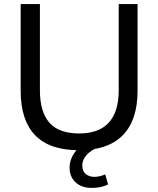

<svg xmlns="http://www.w3.org/2000/svg" viewBox="-20 -725 773 938"><path d="M367 9Q222 9 151.5 -64.5Q81 -138 81 -281V-705H175V-284Q175 -179 221 -126Q267 -73 367 -73Q463 -73 511.5 -126Q560 -179 560 -284V-705H652V-281Q652 -138 580 -64.5Q508 9 367 9ZM428 193Q379 193 349.5 166Q320 139 320 94Q320 54 346 18.5Q372 -17 417 -37L448 0Q432 7 417 19Q402 31 392 47.5Q382 64 382 84Q382 111 399 125Q416 139 440 139Q454 139 467 136Q480 133 494 127L508 176Q493 184 473 188.5Q453 193 428 193Z"/></svg>

Font: Mulish Medium
Style: Regular
Weight: 500
Designer: Vernon Adams
Foundry: Vernon Adams
Version: Version 3.603; ttfautohint (v1.8.3)